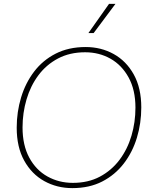

<svg xmlns="http://www.w3.org/2000/svg" viewBox="-20 -957 765 988"><path d="M541 -937H574L462 -787H435ZM352 11Q273 11 208 -25Q143 -61 104.5 -130.5Q66 -200 66 -300Q66 -381 88.5 -455.5Q111 -530 155.5 -588.5Q200 -647 266.5 -681Q333 -715 421 -715Q500 -715 565 -679Q630 -643 668.5 -573.5Q707 -504 707 -404Q707 -323 684.5 -248.5Q662 -174 617 -115.5Q572 -57 506 -23Q440 11 352 11ZM355 -16Q434 -16 494 -48Q554 -80 595 -134.5Q636 -189 656.5 -258.5Q677 -328 677 -403Q677 -494 642 -558Q607 -622 548.5 -655Q490 -688 418 -688Q339 -688 278.5 -656Q218 -624 177.5 -569.5Q137 -515 116.5 -445.5Q96 -376 96 -301Q96 -210 130.5 -146Q165 -82 224 -49Q283 -16 355 -16Z"/></svg>

Font: Prodigy Sans ExtraLight
Style: Italic
Weight: 200
Italic angle: -13°
Designer: Wei Huang
Foundry: Wei Huang
Version: Version 1.003; ttfautohint (v1.8.3)